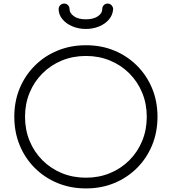

<svg xmlns="http://www.w3.org/2000/svg" viewBox="-20 -1044 961 1074"><path d="M461 10Q375 10 302 -20Q229 -50 174.5 -104.5Q120 -159 90 -232Q60 -305 60 -391Q60 -477 90 -549.5Q120 -622 174.5 -676.5Q229 -731 302 -761Q375 -791 461 -791Q547 -791 619.5 -761Q692 -731 746.5 -676.5Q801 -622 831 -549.5Q861 -477 861 -391Q861 -305 831 -232Q801 -159 746.5 -104.5Q692 -50 619.5 -20Q547 10 461 10ZM461 -50Q533 -50 595 -75.5Q657 -101 703.5 -147.5Q750 -194 775.5 -256Q801 -318 801 -391Q801 -463 775.5 -525Q750 -587 703.5 -633.5Q657 -680 595 -705.5Q533 -731 461 -731Q388 -731 326 -705.5Q264 -680 217.5 -633.5Q171 -587 145.5 -525Q120 -463 120 -391Q120 -318 145.5 -256Q171 -194 217.5 -147.5Q264 -101 326 -75.5Q388 -50 461 -50ZM460 -882Q419 -882 384 -897Q349 -912 328.5 -937.5Q308 -963 308 -993Q308 -1006 317 -1015Q326 -1024 339 -1024Q352 -1024 360.5 -1015Q369 -1006 369 -993Q369 -971 393 -953.5Q417 -936 460 -936Q503 -936 527.5 -953Q552 -970 552 -993Q552 -1006 560.5 -1015Q569 -1024 582 -1024Q595 -1024 603.5 -1015Q612 -1006 613 -994Q611 -960 589 -934.5Q567 -909 533 -895.5Q499 -882 460 -882Z"/></svg>

Font: ComfortaaLight
Style: Regular
Weight: 300
Designer: Johan Aakerlund
Foundry: Johan Aakerlund
Version: Version 3.104; ttfautohint (v1.8.1.43-b0c9)